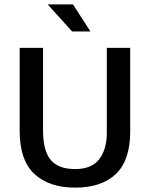

<svg xmlns="http://www.w3.org/2000/svg" viewBox="-20 -849 687 879"><path d="M70 -630H177V-253Q177 -159 212 -117Q247 -75 324 -75Q400 -75 434.5 -120.5Q469 -166 469 -241V-630H576V-246Q576 -115 510.5 -52.5Q445 10 324 10Q205 10 137.5 -52.5Q70 -115 70 -251ZM198 -829H314L394 -705H310Z"/></svg>

Font: Mukta Vaani Medium
Style: Regular
Weight: 500
Designer: Noopur Datye, Girish Dalvi, Yashodeep Gholap, Pallavi Karambelkar
Foundry: Ek Type
Version: Version 2.538;PS 1.000;hotconv 16.6.51;makeotf.lib2.5.65220;